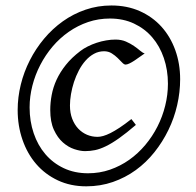

<svg xmlns="http://www.w3.org/2000/svg" viewBox="-20 -652 704 690"><path d="M500 -460Q491.2 -454.1 481.4 -447Q471.7 -439.9 462.4 -433.8Q453.1 -427.7 444.8 -423.8Q436.5 -419.9 431.2 -419.9Q425.8 -419.9 418.7 -427.5Q411.6 -435.1 402.6 -443.8Q393.6 -452.6 381.6 -460.2Q369.6 -467.8 354 -467.8Q334.5 -467.8 317.9 -458.7Q301.3 -449.7 287.6 -434.3Q273.9 -418.9 263.4 -398.9Q252.9 -378.9 245.8 -357.2Q238.8 -335.4 235.1 -313.7Q231.4 -292 231.4 -272.9Q231.4 -246.1 239.5 -225.1Q247.6 -204.1 261.2 -189.7Q274.9 -175.3 292.7 -167.7Q310.5 -160.2 330.6 -160.2Q339.4 -160.2 350.8 -163.3Q362.3 -166.5 377 -173.8Q391.6 -181.2 410.2 -193.4Q428.7 -205.6 452.1 -224.1Q456.1 -218.8 460.9 -212.9Q465.8 -207 468.3 -203.1Q434.1 -173.8 408 -155.3Q381.8 -136.7 360.6 -126.5Q339.4 -116.2 321.5 -112.5Q303.7 -108.9 285.6 -108.9Q268.6 -108.9 247.1 -116Q225.6 -123 206.3 -139.9Q187 -156.7 173.8 -185.3Q160.6 -213.9 160.6 -256.8Q160.6 -283.2 165.8 -310.8Q170.9 -338.4 183.3 -365.5Q195.8 -392.6 216.6 -418.7Q237.3 -444.8 269 -468.8Q280.3 -477.5 295.4 -485.1Q310.5 -492.7 327.4 -498.3Q344.2 -503.9 361.6 -506.8Q378.9 -509.8 395 -509.8Q416 -509.8 432.4 -502.7Q448.7 -495.6 461.4 -486.8Q474.1 -478 483.4 -470Q492.7 -461.9 500 -460ZM583.5 -351.1Q583.5 -400.4 568.8 -443.4Q554.2 -486.3 527.1 -517.8Q500 -549.3 461.4 -567.4Q422.9 -585.4 375 -585.4Q334 -585.4 296.6 -572.8Q259.3 -560.1 227.1 -537.6Q194.8 -515.1 168.9 -484.6Q143.1 -454.1 124.8 -418.7Q106.4 -383.3 96.4 -344.2Q86.4 -305.2 86.4 -266.1Q86.4 -216.3 101.1 -173.1Q115.7 -129.9 143.1 -97.9Q170.4 -65.9 209.2 -47.6Q248 -29.3 296.4 -29.3Q337.9 -29.3 375.2 -42.2Q412.6 -55.2 444.3 -77.6Q476.1 -100.1 502 -130.9Q527.8 -161.6 545.9 -197.3Q564 -232.9 573.7 -272.2Q583.5 -311.5 583.5 -351.1ZM627.4 -367.2Q627.4 -320.8 616.7 -274.2Q606 -227.5 585.2 -184.8Q564.5 -142.1 534.9 -105Q505.4 -67.9 468 -40.8Q430.7 -13.7 385.7 2Q340.8 17.6 290 17.6Q233.4 17.6 187.7 -3.9Q142.1 -25.4 110.1 -62.5Q78.1 -99.6 60.8 -149.7Q43.5 -199.7 43.5 -256.8Q43.5 -302.2 54.7 -347.9Q65.9 -393.6 87.2 -435.3Q108.4 -477.1 138.4 -512.9Q168.5 -548.8 205.8 -575.4Q243.2 -602.1 287.4 -617.2Q331.5 -632.3 380.4 -632.3Q436.5 -632.3 482.2 -612.1Q527.8 -591.8 560.1 -556.2Q592.3 -520.5 609.9 -471.9Q627.4 -423.3 627.4 -367.2Z"/></svg>

Font: Gentium Book Basic
Style: Italic
Weight: 400
Italic angle: -8°
Designer: J. Victor Gaultney and Annie Olsen
Foundry: SIL International
Version: Version 1.102; 2013; Maintenance release